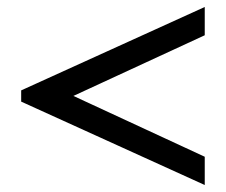

<svg xmlns="http://www.w3.org/2000/svg" viewBox="-20 -554 640 544"><path d="M560.1 -29.8 40 -266.1V-297.9L560.1 -534.2V-454.1L188 -282.2L560.1 -109.9Z"/></svg>

Font: Aurulent Sans Mono
Style: Regular
Weight: 400
Monospace: yes
Version: Version 2007.05.04